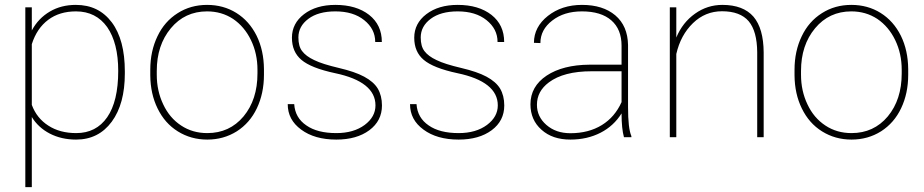

<svg xmlns="http://www.w3.org/2000/svg" viewBox="-20 -558 3758 781"><path d="M487.8 -267.6C487.8 -267.6 487.8 -267.6 487.8 -267.6C487.8 -353 470.2 -419.9 434.6 -467.3C398.9 -514.6 350.6 -538.1 288.6 -538.1C288.6 -538.1 288.6 -538.1 288.6 -538.1C249 -538.1 213.9 -529.3 183.1 -511.2C152.3 -493.2 127.4 -467.8 109.4 -434.1C109.4 -434.1 109.4 -528.3 109.4 -528.3C109.4 -528.3 83 -528.3 83 -528.3C83 -528.3 83 203.1 83 203.1C83 203.1 109.4 203.1 109.4 203.1C109.4 203.1 109.4 -82 109.4 -82C109.4 -82 109.4 -82 109.4 -82C127 -53.2 151.4 -30.8 182.6 -14.6C213.9 1.5 249.5 9.8 289.6 9.8C289.6 9.8 289.6 9.8 289.6 9.8C350.6 9.8 398.9 -14.6 434.6 -63C470.2 -111.3 487.8 -176.8 487.8 -259.3C487.8 -259.3 487.8 -267.6 487.8 -267.6ZM460.9 -269.5C460.9 -187 445.8 -124 416 -81.1C386.2 -38.1 344.2 -16.6 290 -16.6C290 -16.6 290 -16.6 290 -16.6C245.6 -16.6 207.5 -26.9 176.8 -46.9C145.5 -66.9 123 -94.7 109.4 -131.3C109.4 -131.3 109.4 -378.4 109.4 -378.4C109.4 -378.4 109.4 -378.4 109.4 -378.4C123 -421.4 145.5 -454.6 176.3 -477.5C207 -500.5 244.6 -511.7 289.1 -511.7C289.1 -511.7 289.1 -511.7 289.1 -511.7C343.3 -511.7 385.7 -490.2 416 -447.8C445.8 -404.8 460.9 -345.2 460.9 -269.5C460.9 -269.5 460.9 -269.5 460.9 -269.5Z M591.3 -251C591.3 -251 591.3 -251 591.3 -251C591.8 -201.2 601.6 -156.2 621.1 -116.7C640.6 -76.7 668 -45.4 703.6 -23.4C738.8 -1.5 778.8 9.8 823.2 9.8C867.7 9.8 907.7 -1.5 943.4 -23.9C978.5 -46.4 1005.9 -77.6 1024.9 -117.7C1043.9 -157.7 1053.7 -203.1 1053.7 -253.9C1053.7 -253.9 1053.7 -277.3 1053.7 -277.3C1053.7 -277.3 1053.7 -277.3 1053.7 -277.3C1053.2 -327.6 1043.5 -372.6 1023.9 -412.6C1003.9 -452.6 976.6 -483.4 941.4 -505.4C906.2 -527.3 866.7 -538.1 822.3 -538.1C822.3 -538.1 822.3 -538.1 822.3 -538.1C777.8 -538.1 737.8 -526.9 702.6 -504.4C667 -481.9 639.6 -450.7 620.6 -410.6C601.1 -370.1 591.3 -324.7 591.3 -274.4C591.3 -274.4 591.3 -251 591.3 -251ZM617.7 -269.5C617.7 -269.5 617.7 -269.5 617.7 -269.5C617.7 -339.4 636.7 -397 674.8 -442.9C712.9 -488.8 762.2 -511.7 822.3 -511.7C822.3 -511.7 822.3 -511.7 822.3 -511.7C861.8 -511.7 897 -501.5 928.2 -481C959 -460 983.4 -431.2 1001 -394.5C1018.6 -357.9 1027.3 -317.9 1027.3 -274.4C1027.3 -274.4 1027.3 -259.3 1027.3 -259.3C1027.3 -259.3 1027.3 -259.3 1027.3 -259.3C1027.3 -188 1008.3 -129.9 970.7 -84.5C932.6 -39.1 883.3 -16.6 823.2 -16.6C823.2 -16.6 823.2 -16.6 823.2 -16.6C783.2 -16.6 747.6 -26.9 716.8 -47.4C685.5 -67.9 661.1 -96.7 644 -133.3C626.5 -169.9 617.7 -210 617.7 -253.9C617.7 -253.9 617.7 -269.5 617.7 -269.5Z M1507.3 -129.4C1507.3 -98.1 1492.7 -71.8 1463.4 -49.8C1433.6 -27.8 1395.5 -16.6 1348.1 -16.6C1348.1 -16.6 1348.1 -16.6 1348.1 -16.6C1296.9 -16.6 1255.9 -26.9 1226.1 -47.9C1195.8 -68.4 1179.2 -97.2 1176.8 -134.3C1176.8 -134.3 1150.4 -134.3 1150.4 -134.3C1150.4 -134.3 1150.4 -134.3 1150.4 -134.3C1150.4 -91.8 1168.5 -57.6 1205.1 -30.8C1241.2 -3.9 1289.1 9.8 1348.1 9.8C1348.1 9.8 1348.1 9.8 1348.1 9.8C1403.3 9.8 1448.2 -2.9 1482.4 -28.3C1516.6 -53.7 1533.7 -87.4 1533.7 -128.9C1533.7 -128.9 1533.7 -128.9 1533.7 -128.9C1533.7 -155.8 1527.8 -178.7 1516.6 -197.8C1505.4 -216.3 1486.8 -232.4 1461.4 -246.1C1436 -259.8 1401.4 -271.5 1357.9 -281.7C1314.5 -292 1281.2 -302.2 1258.3 -313.5C1235.4 -324.2 1219.2 -336.4 1209 -350.1C1198.7 -363.3 1193.8 -381.8 1193.8 -405.8C1193.8 -405.8 1193.8 -405.8 1193.8 -405.8C1193.8 -436 1207.5 -461.4 1234.4 -481.4C1261.2 -501.5 1297.9 -511.7 1344.2 -511.7C1344.2 -511.7 1344.2 -511.7 1344.2 -511.7C1392.6 -511.7 1431.6 -500 1461.4 -476.1C1491.2 -452.1 1506.3 -422.9 1506.3 -387.2C1506.3 -387.2 1533.2 -387.2 1533.2 -387.2C1533.2 -387.2 1533.2 -387.2 1533.2 -387.2C1533.2 -433.6 1516.1 -470.2 1481.4 -497.6C1446.8 -524.4 1401.4 -538.1 1344.2 -538.1C1344.2 -538.1 1344.2 -538.1 1344.2 -538.1C1292 -538.1 1249.5 -525.4 1216.8 -500.5C1184.1 -475.6 1167.5 -443.4 1167.5 -404.8C1167.5 -404.8 1167.5 -404.8 1167.5 -404.8C1167.5 -366.2 1180.2 -336.4 1206.1 -314.5C1231.9 -292.5 1277.3 -274.4 1343.3 -260.3C1343.3 -260.3 1343.3 -260.3 1343.3 -260.3C1452.6 -237.3 1507.3 -193.4 1507.3 -129.4C1507.3 -129.4 1507.3 -129.4 1507.3 -129.4Z M2004.9 -129.4C2004.9 -98.1 1990.2 -71.8 1960.9 -49.8C1931.2 -27.8 1893.1 -16.6 1845.7 -16.6C1845.7 -16.6 1845.7 -16.6 1845.7 -16.6C1794.4 -16.6 1753.4 -26.9 1723.6 -47.9C1693.4 -68.4 1676.8 -97.2 1674.3 -134.3C1674.3 -134.3 1647.9 -134.3 1647.9 -134.3C1647.9 -134.3 1647.9 -134.3 1647.9 -134.3C1647.9 -91.8 1666 -57.6 1702.6 -30.8C1738.8 -3.9 1786.6 9.8 1845.7 9.8C1845.7 9.8 1845.7 9.8 1845.7 9.8C1900.9 9.8 1945.8 -2.9 1980 -28.3C2014.2 -53.7 2031.2 -87.4 2031.2 -128.9C2031.2 -128.9 2031.2 -128.9 2031.2 -128.9C2031.2 -155.8 2025.4 -178.7 2014.2 -197.8C2002.9 -216.3 1984.4 -232.4 1959 -246.1C1933.6 -259.8 1898.9 -271.5 1855.5 -281.7C1812 -292 1778.8 -302.2 1755.9 -313.5C1732.9 -324.2 1716.8 -336.4 1706.5 -350.1C1696.3 -363.3 1691.4 -381.8 1691.4 -405.8C1691.4 -405.8 1691.4 -405.8 1691.4 -405.8C1691.4 -436 1705.1 -461.4 1731.9 -481.4C1758.8 -501.5 1795.4 -511.7 1841.8 -511.7C1841.8 -511.7 1841.8 -511.7 1841.8 -511.7C1890.1 -511.7 1929.2 -500 1959 -476.1C1988.8 -452.1 2003.9 -422.9 2003.9 -387.2C2003.9 -387.2 2030.8 -387.2 2030.8 -387.2C2030.8 -387.2 2030.8 -387.2 2030.8 -387.2C2030.8 -433.6 2013.7 -470.2 1979 -497.6C1944.3 -524.4 1898.9 -538.1 1841.8 -538.1C1841.8 -538.1 1841.8 -538.1 1841.8 -538.1C1789.6 -538.1 1747.1 -525.4 1714.4 -500.5C1681.6 -475.6 1665 -443.4 1665 -404.8C1665 -404.8 1665 -404.8 1665 -404.8C1665 -366.2 1677.7 -336.4 1703.6 -314.5C1729.5 -292.5 1774.9 -274.4 1840.8 -260.3C1840.8 -260.3 1840.8 -260.3 1840.8 -260.3C1950.2 -237.3 2004.9 -193.4 2004.9 -129.4C2004.9 -129.4 2004.9 -129.4 2004.9 -129.4Z M2548.3 0C2548.3 0 2548.3 -4.4 2548.3 -4.4C2548.3 -4.4 2548.3 -4.4 2548.3 -4.4C2539.1 -25.4 2534.7 -64.5 2534.7 -122.6C2534.7 -122.6 2534.7 -375 2534.7 -375C2534.7 -375 2534.7 -375 2534.7 -375C2533.7 -426.8 2516.6 -466.8 2482.9 -495.6C2449.2 -523.9 2404.3 -538.1 2347.2 -538.1C2347.2 -538.1 2347.2 -538.1 2347.2 -538.1C2292.5 -538.1 2246.1 -522.9 2208.5 -493.2C2170.9 -463.4 2151.9 -426.8 2151.9 -383.8C2151.9 -383.8 2178.2 -382.8 2178.2 -382.8C2178.2 -382.8 2178.2 -382.8 2178.2 -382.8C2178.2 -419.4 2194.3 -449.7 2226.6 -474.6C2258.8 -499.5 2298.8 -511.7 2347.2 -511.7C2347.2 -511.7 2347.2 -511.7 2347.2 -511.7C2398.9 -511.7 2439 -499.5 2466.8 -475.1C2494.6 -450.7 2508.3 -416.5 2508.3 -372.1C2508.3 -372.1 2508.3 -294.9 2508.3 -294.9C2508.3 -294.9 2377.9 -294.9 2377.9 -294.9C2377.9 -294.9 2377.9 -294.9 2377.9 -294.9C2305.2 -294.4 2247.1 -279.3 2203.6 -250.5C2159.7 -221.2 2137.7 -182.1 2137.7 -133.8C2137.7 -133.8 2137.7 -133.8 2137.7 -133.8C2137.7 -91.3 2152.8 -56.6 2182.6 -30.3C2212.4 -3.4 2251.5 9.8 2300.3 9.8C2300.3 9.8 2300.3 9.8 2300.3 9.8C2345.7 9.8 2386.7 0.5 2422.9 -18.1C2459 -36.6 2487.3 -63 2508.3 -96.7C2508.3 -96.7 2508.3 -96.7 2508.3 -96.7C2508.3 -54.7 2511.7 -22.5 2518.1 0C2518.1 0 2548.3 0 2548.3 0ZM2300.3 -16.1C2260.7 -16.1 2228.5 -27.3 2202.6 -49.8C2176.8 -72.3 2164.1 -99.6 2164.1 -131.8C2164.1 -131.8 2164.1 -131.8 2164.1 -131.8C2164.1 -168.5 2180.2 -198.7 2212.9 -223.1C2212.9 -223.1 2212.9 -223.1 2212.9 -223.1C2252.9 -252.9 2310.5 -268.1 2386.2 -268.1C2386.2 -268.1 2508.3 -268.1 2508.3 -268.1C2508.3 -268.1 2508.3 -142.6 2508.3 -142.6C2508.3 -142.6 2508.3 -142.6 2508.3 -142.6C2490.2 -102.5 2463.9 -71.3 2428.2 -49.3C2392.6 -27.3 2349.6 -16.1 2300.3 -16.1C2300.3 -16.1 2300.3 -16.1 2300.3 -16.1Z M2731 -528.3C2731 -528.3 2704.6 -528.3 2704.6 -528.3C2704.6 -528.3 2704.6 0 2704.6 0C2704.6 0 2731 0 2731 0C2731 0 2731 -338.4 2731 -338.4C2731 -338.4 2731 -338.4 2731 -338.4C2742.7 -389.6 2765.1 -431.2 2798.8 -463.9C2832 -496.1 2871.6 -512.2 2917 -512.2C2917 -512.2 2917 -512.2 2917 -512.2C2966.3 -512.2 3002.4 -498.5 3025.4 -471.7C3048.3 -444.3 3059.6 -402.3 3060.1 -345.7C3060.1 -345.7 3060.1 0 3060.1 0C3060.1 0 3086.4 0 3086.4 0C3086.4 0 3086.4 -344.7 3086.4 -344.7C3086.4 -344.7 3086.4 -344.7 3086.4 -344.7C3085.9 -409.7 3072.3 -458 3044.9 -490.2C3017.1 -522 2975.1 -538.1 2918.5 -538.1C2918.5 -538.1 2918.5 -538.1 2918.5 -538.1C2877.9 -538.1 2840.8 -526.4 2807.1 -502.4C2773.4 -478.5 2748 -446.3 2731 -405.3C2731 -405.3 2731 -528.3 2731 -528.3Z M3211.9 -251C3211.9 -251 3211.9 -251 3211.9 -251C3212.4 -201.2 3222.2 -156.2 3241.7 -116.7C3261.2 -76.7 3288.6 -45.4 3324.2 -23.4C3359.4 -1.5 3399.4 9.8 3443.8 9.8C3488.3 9.8 3528.3 -1.5 3564 -23.9C3599.1 -46.4 3626.5 -77.6 3645.5 -117.7C3664.6 -157.7 3674.3 -203.1 3674.3 -253.9C3674.3 -253.9 3674.3 -277.3 3674.3 -277.3C3674.3 -277.3 3674.3 -277.3 3674.3 -277.3C3673.8 -327.6 3664.1 -372.6 3644.5 -412.6C3624.5 -452.6 3597.2 -483.4 3562 -505.4C3526.9 -527.3 3487.3 -538.1 3442.9 -538.1C3442.9 -538.1 3442.9 -538.1 3442.9 -538.1C3398.4 -538.1 3358.4 -526.9 3323.2 -504.4C3287.6 -481.9 3260.3 -450.7 3241.2 -410.6C3221.7 -370.1 3211.9 -324.7 3211.9 -274.4C3211.9 -274.4 3211.9 -251 3211.9 -251ZM3238.3 -269.5C3238.3 -269.5 3238.3 -269.5 3238.3 -269.5C3238.3 -339.4 3257.3 -397 3295.4 -442.9C3333.5 -488.8 3382.8 -511.7 3442.9 -511.7C3442.9 -511.7 3442.9 -511.7 3442.9 -511.7C3482.4 -511.7 3517.6 -501.5 3548.8 -481C3579.6 -460 3604 -431.2 3621.6 -394.5C3639.2 -357.9 3647.9 -317.9 3647.9 -274.4C3647.9 -274.4 3647.9 -259.3 3647.9 -259.3C3647.9 -259.3 3647.9 -259.3 3647.9 -259.3C3647.9 -188 3628.9 -129.9 3591.3 -84.5C3553.2 -39.1 3503.9 -16.6 3443.8 -16.6C3443.8 -16.6 3443.8 -16.6 3443.8 -16.6C3403.8 -16.6 3368.2 -26.9 3337.4 -47.4C3306.2 -67.9 3281.7 -96.7 3264.6 -133.3C3247.1 -169.9 3238.3 -210 3238.3 -253.9C3238.3 -253.9 3238.3 -269.5 3238.3 -269.5Z"/></svg>

Font: WOX
Style: Regular
Weight: 500
Designer: Google
Foundry: ""
Version: ""